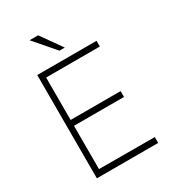

<svg xmlns="http://www.w3.org/2000/svg" viewBox="-219 -1046 1047 1164"><g transform="rotate(-30 304.5 -464.5)"><path d="M110 -723H525V-683H149V-386H499V-345H149V-42L539 -41V0H110ZM175 -929 300.5 -783.5H338L235 -929Z"/></g></svg>

Font: Public Sans VF
Style: Regular
Weight: 400
Designer: Pablo Impallari, Rodrigo Fuenzalida (Modified by Dan O. Williams and USWDS)
Version: Version 1.003